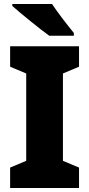

<svg xmlns="http://www.w3.org/2000/svg" viewBox="-20 -947 448 967"><path d="M242 -927H42V-917C82 -881 182 -800 228 -767H352V-781C324 -815 270 -884 242 -927ZM378 0V-103L297 -137V-577L378 -611V-714H31V-611L112 -577V-137L31 -103V0Z"/></svg>

Font: Noto Sans Georgian SemiCondensed Black
Style: Regular
Weight: 900
Width: 4
Designer: Monotype Design Team, Akaki Razmadze
Foundry: Google LLC
Version: Version 2.005